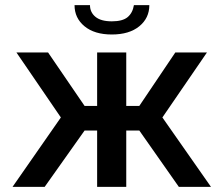

<svg xmlns="http://www.w3.org/2000/svg" viewBox="-20 -727 870 747"><path d="M415 -592.8Q347.7 -592.8 308.8 -624.8Q270 -656.7 270 -707H330.1Q330.1 -679.2 351.3 -661.6Q372.6 -644 415 -644Q457 -644 476.6 -660.4Q496.1 -676.8 501 -707H561Q561 -656.7 522 -624.8Q482.9 -592.8 415 -592.8ZM28.8 0 216.8 -270 43.9 -522.9H167L309.1 -314.9H357.9V-522.9H471.2V-314.9H522L662.1 -522.9H785.2L611.8 -270L800.8 0H675.8L522 -219.2H471.2V0H357.9V-219.2H309.1L153.8 0Z"/></svg>

Font: Rawline SemiBold
Style: Regular
Weight: 600
Designer: Matt McInerney, Pablo Impallari, Rodrigo Fuenzalida
Foundry: Matt McInerney, Pablo Impallari, Rodrigo Fuenzalida
Version: Version 4.020;PS 004.020;hotconv 1.0.88;makeotf.lib2.5.64775